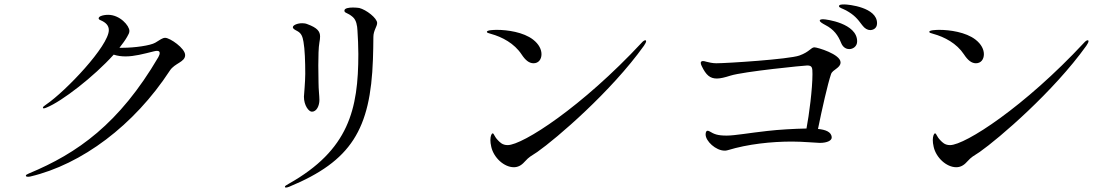

<svg xmlns="http://www.w3.org/2000/svg" viewBox="-20 -803 5040 868"><path d="M727 -632C714 -632 704 -623 682 -610C660 -597 588 -587 535 -587H520C534 -605 546 -621 555 -637C561 -647 565 -655 565 -663C565 -687 522 -736 469 -736C457 -736 444 -734 435 -730C430 -728 426 -724 426 -720C426 -717 428 -714 436 -711C459 -701 472 -687 472 -667C472 -596 278 -391 188 -330C178 -323 174 -320 174 -316C174 -314 176 -313 178 -313C181 -313 186 -315 191 -317C260 -345 404 -456 494 -556C512 -550 530 -548 548 -548C587 -548 628 -559 676 -571C685 -573 686 -573 690 -573C698 -573 702 -570 702 -563C702 -559 701 -554 696 -545C519 -243 330 -110 111 -19C101 -15 97 -12 97 -9C97 -6 99 -4 106 -4C109 -4 112 -4 117 -5C350 -60 586 -236 748 -484C770 -518 817 -522 817 -554C817 -585 748 -632 727 -632Z M1273 45C1277 45 1283 43 1288 41C1568 -75 1655 -218 1666 -535C1667 -564 1668 -608 1668 -636C1668 -665 1685 -683 1685 -699C1685 -721 1636 -759 1604 -767C1597 -768 1586 -769 1576 -769C1557 -769 1537 -766 1537 -755C1537 -743 1551 -747 1575 -726C1591 -712 1595 -687 1596 -665C1598 -633 1600 -596 1600 -559C1600 -309 1557 -125 1285 28C1274 34 1268 38 1268 41C1268 43 1269 45 1273 45ZM1390 -298C1412 -298 1424 -326 1424 -351C1424 -370 1420 -398 1420 -429C1420 -448 1419 -476 1419 -507C1419 -547 1420 -589 1424 -611C1426 -621 1427 -630 1427 -638C1427 -660 1416 -677 1369 -694C1362 -697 1354 -698 1346 -698C1324 -698 1304 -689 1304 -680C1304 -673 1312 -669 1325 -662C1343 -652 1348 -637 1352 -614C1358 -581 1360 -525 1360 -469C1360 -434 1354 -369 1354 -366C1354 -326 1376 -298 1390 -298Z M2392 -517C2415 -517 2428 -535 2428 -558C2428 -579 2417 -603 2390 -624C2346 -658 2273 -668 2227 -668C2212 -668 2181 -667 2181 -659C2181 -655 2188 -653 2199 -650C2250 -636 2305 -607 2338 -557C2355 -531 2372 -517 2392 -517ZM2201 -139C2212 -90 2259 -47 2303 -47C2320 -47 2336 -54 2351 -71C2375 -97 2378 -95 2409 -116C2496 -177 2743 -389 2891 -596C2897 -605 2901 -612 2901 -617C2901 -619 2900 -621 2897 -621C2893 -621 2886 -616 2881 -610C2611 -320 2343 -147 2275 -147C2251 -147 2240 -160 2232 -168C2213 -187 2214 -200 2207 -200C2203 -200 2197 -189 2197 -170C2197 -162 2198 -151 2201 -139Z M3797 -783C3783 -783 3773 -782 3773 -775C3773 -768 3788 -765 3805 -756C3841 -736 3856 -719 3878 -689C3889 -674 3902 -667 3914 -667C3925 -667 3945 -673 3945 -698C3945 -770 3816 -783 3797 -783ZM3702 -716C3694 -716 3686 -715 3686 -710C3686 -704 3698 -697 3711 -690C3750 -670 3769 -643 3783 -608C3792 -586 3809 -581 3819 -581C3836 -581 3855 -593 3855 -616C3855 -698 3714 -716 3702 -716ZM3662 -589C3646 -589 3641 -569 3594 -552C3547 -535 3266 -517 3218 -517C3202 -517 3184 -521 3173 -524C3167 -526 3162 -527 3158 -527C3152 -527 3148 -524 3148 -519C3148 -516 3149 -511 3152 -505C3172 -463 3190 -448 3221 -448C3237 -448 3257 -453 3282 -461C3343 -480 3617 -507 3629 -507C3652 -507 3653 -497 3653 -468C3653 -401 3638 -285 3626 -222C3571 -221 3500 -217 3449 -211C3367 -202 3302 -190 3265 -190C3223 -190 3208 -197 3188 -209C3184 -211 3181 -212 3179 -212C3173 -212 3170 -205 3170 -195C3170 -165 3216 -122 3256 -122C3260 -122 3263 -122 3270 -124C3362 -152 3468 -163 3561 -163C3609 -163 3673 -157 3686 -157C3720 -157 3740 -168 3740 -181C3740 -207 3711 -217 3678 -220C3696 -309 3722 -424 3737 -468C3744 -489 3780 -495 3780 -521C3780 -558 3675 -589 3662 -589Z M4392 -517C4415 -517 4428 -535 4428 -558C4428 -579 4417 -603 4390 -624C4346 -658 4273 -668 4227 -668C4212 -668 4181 -667 4181 -659C4181 -655 4188 -653 4199 -650C4250 -636 4305 -607 4338 -557C4355 -531 4372 -517 4392 -517ZM4201 -139C4212 -90 4259 -47 4303 -47C4320 -47 4336 -54 4351 -71C4375 -97 4378 -95 4409 -116C4496 -177 4743 -389 4891 -596C4897 -605 4901 -612 4901 -617C4901 -619 4900 -621 4897 -621C4893 -621 4886 -616 4881 -610C4611 -320 4343 -147 4275 -147C4251 -147 4240 -160 4232 -168C4213 -187 4214 -200 4207 -200C4203 -200 4197 -189 4197 -170C4197 -162 4198 -151 4201 -139Z"/></svg>

Font: Shippori Mincho OTF
Style: Regular
Weight: 400
Designer: FONTDASU
Foundry: FONTDASU / Google Inc. / but / Adobe
Version: Version 3.300;hotconv 1.0.109;makeotfexe 2.5.65596